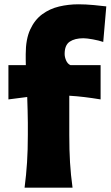

<svg xmlns="http://www.w3.org/2000/svg" viewBox="-20 -869 512 889"><path d="M93.8 0Q101.6 -60.1 105.2 -116.9Q108.9 -173.8 108.9 -244.6V-300.8Q108.9 -327.1 107.9 -357.2Q106.9 -387.2 106 -419.9L19 -408.7V-567.4H99.6Q99.1 -580.6 99.1 -593.3Q99.1 -606 99.1 -618.2Q99.1 -687.5 119.9 -732.4Q140.6 -777.3 175.5 -803Q210.4 -828.6 253.9 -838.9Q297.4 -849.1 343.3 -849.1Q376 -849.1 414.8 -845.5Q453.6 -841.8 472.2 -839.4L458 -674.8Q438 -681.6 409.7 -686.8Q381.3 -691.9 366.2 -691.9Q326.2 -691.9 302.7 -676Q279.3 -660.2 279.3 -619.1Q279.3 -605 286.1 -589.1Q293 -573.2 306.2 -567.4H445.8V-408.7Q407.7 -415 371.8 -419.4Q335.9 -423.8 300.8 -425.8V-244.6Q300.8 -173.8 304.2 -116.9Q307.6 -60.1 315.9 0Z"/></svg>

Font: Pinar-DS4-FD ExtraBold
Style: Regular
Weight: 800
Designer: Amin Abedi
Version: Version 3.000